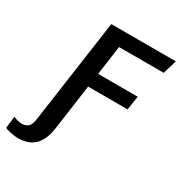

<svg xmlns="http://www.w3.org/2000/svg" viewBox="-300 -825 1081 1151"><g transform="rotate(30 241.0 -250.0)"><path d="M-7 186Q-22 186 -39.5 183.5Q-57 181 -73 177Q-89 173 -100 167L-90 86Q-79 91 -60.5 95.5Q-42 100 -31 100Q-11 100 8 88Q27 76 33 32L135 -686H582L553 -590H244L216 -388H490L475 -292H202L159 17Q147 105 105.5 145.5Q64 186 -7 186Z"/></g></svg>

Font: Chivo Medium
Style: Italic
Weight: 500
Italic angle: -8.05°
Designer: Hector Gatti
Foundry: Omnibus-Type
Version: Version 2.002